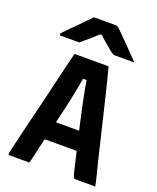

<svg xmlns="http://www.w3.org/2000/svg" viewBox="-169 -1046 939 1145"><g transform="rotate(20 300.0 -473.0)"><path d="M147 -280H316Q332 -280 347.5 -280Q363 -280 377 -280L412 -289L440 -162H156Q153 -162 150.5 -163.5Q148 -165 146.5 -167.5Q145 -170 145 -173ZM160 0Q129 0 97.5 0Q66 0 34 0Q31 0 28.5 -1.5Q26 -3 25.5 -5.5Q25 -8 26 -13Q31 -36 41 -78Q51 -120 64 -174.5Q77 -229 92 -290Q107 -351 121.5 -412.5Q136 -474 149.5 -530.5Q163 -587 173.5 -631Q184 -675 191 -701Q248 -701 299.5 -701Q351 -701 399 -701Q403 -701 405 -699.5Q407 -698 408.5 -696Q410 -694 410 -690Q425 -634 440.5 -570.5Q456 -507 472.5 -437.5Q489 -368 507 -293.5Q525 -219 544 -139Q553 -106 561.5 -71Q570 -36 578 0Q546 0 515 0Q484 0 455 0Q449 0 444.5 -2Q440 -4 437.5 -11Q435 -18 431 -33Q411 -119 394 -190.5Q377 -262 364 -320.5Q351 -379 340.5 -428Q330 -477 322 -520Q314 -563 308 -602L338 -579H263L293 -602Q287 -563 279 -520.5Q271 -478 260.5 -428.5Q250 -379 235 -317.5Q220 -256 201.5 -177.5Q183 -99 160 0ZM226 -946Q241 -946 268 -946Q295 -946 321.5 -946Q348 -946 362 -946Q369 -946 374.5 -943Q380 -940 394 -927Q402 -919 418.5 -902.5Q435 -886 456.5 -864.5Q478 -843 500.5 -819.5Q523 -796 544 -775Q518 -775 484 -775Q450 -775 424 -775Q413 -775 408.5 -777Q404 -779 396 -785Q380 -797 352 -821Q324 -845 283 -884L335 -863Q319 -863 302.5 -863Q286 -863 269 -863L320 -885Q281 -849 250 -822.5Q219 -796 194 -775H80Q76 -775 73.5 -775.5Q71 -776 70 -778Q69 -780 69 -782Q69 -786 72.5 -790Q76 -794 90 -808Q103 -822 120.5 -839.5Q138 -857 157.5 -876.5Q177 -896 194.5 -914.5Q212 -933 226 -946Z"/></g></svg>

Font: Recursive Monospace
Style: Bold
Weight: 700
Version: Version 1.047